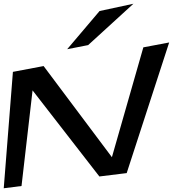

<svg xmlns="http://www.w3.org/2000/svg" viewBox="-52 -972 924 1026"><path d="M625 -47 852 -745 714 -719 546 -132 181 -619 17 -588 -32 34 63 22 122 -489 479 -29ZM661 -952 480 -913 307 -709 419 -731Z"/></svg>

Font: Gamestation Warped
Style: Italic
Weight: 400
Designer: Jonas Hecksher
Foundry: Jonas Hecksher, Playtypeª, e-types AS
Version: Version 1.003